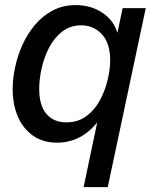

<svg xmlns="http://www.w3.org/2000/svg" viewBox="-20 -560 622 770"><path d="M315.4 190.4 378.4 -109.9 394 -103.5Q358.4 -45.4 311.8 -16.6Q265.1 12.2 209 12.2Q153.3 12.2 113.3 -15.4Q73.2 -43 52 -91.6Q30.8 -140.1 30.8 -202.6Q30.8 -243.7 40.5 -290Q50.3 -336.4 70.3 -380.6Q90.3 -424.8 120.4 -460.4Q150.4 -496.1 191.2 -517.8Q231.9 -539.6 283.7 -539.6Q345.7 -539.6 392.6 -507.6Q439.5 -475.6 453.1 -420.4L447.3 -410.6L471.7 -527.3H564.5L412.1 190.4ZM246.1 -69.3Q293 -69.3 326.7 -94.5Q360.4 -119.6 381.1 -158.7Q401.9 -197.8 411.9 -240.2Q421.9 -282.7 421.9 -317.4Q421.9 -387.2 388.4 -422.9Q355 -458.5 305.7 -458.5Q261.2 -458.5 229 -433.1Q196.8 -407.7 176.5 -368.2Q156.2 -328.6 146.7 -284.9Q137.2 -241.2 137.2 -204.1Q137.2 -136.2 166.5 -102.8Q195.8 -69.3 246.1 -69.3Z"/></svg>

Font: Schibsted Grotesk Medium
Style: Italic
Weight: 500
Italic angle: -12°
Designer: Bakken & Baeck AS, Henrik Kongsvoll
Foundry: Schibsted ASA
Version: Version 1.100;gftools[0.9.25]